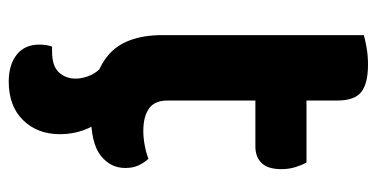

<svg xmlns="http://www.w3.org/2000/svg" viewBox="-228 -420 846 431"><g transform="rotate(90 195.5 -205.0)"><path d="M59.3 -264H206.2V-157.2Q206.2 -128.6 224.2 -115.9Q242.3 -103.2 274.7 -103.2Q290.2 -103.2 307.4 -106.5Q324.6 -109.8 337 -114.8Q345.3 -105.8 351.5 -93Q357.6 -80.2 357.6 -62.8Q357.6 -29.4 329.7 -7.5Q301.8 14.5 236 14.5Q152.4 14.5 105.8 -23.3Q59.3 -61.2 59.3 -146.8ZM152.7 -354.8V-469.5H345.1Q350.4 -460.9 355.3 -445.8Q360.2 -430.8 360.2 -413.2Q360.2 -382.7 346.5 -368.8Q332.8 -354.8 309.6 -354.8ZM206.2 -238.6H59.3V-598.3Q68.8 -601 86.9 -604.3Q105 -607.6 125.4 -607.6Q167.7 -607.6 186.9 -592.6Q206.2 -577.6 206.2 -538.1ZM136.4 -4.3 217.5 -33Q253.1 -12.4 267.4 18.1Q281.7 48.7 281.7 84.2Q281.7 134.5 250.2 166.7Q218.6 198.9 163.8 198.9Q125.9 198.9 103.3 181Q80.6 163.2 80.6 130.2Q80.6 113.9 85.1 101.6H96.3Q128.5 101.6 142.7 86.5Q157 71.4 157 48.4Q157 36.8 152.1 22.1Q147.3 7.4 136.4 -4.3Z"/></g></svg>

Font: Baloo Paaji 2
Style: Regular
Weight: 400
Designer: Shuchita Grover, Noopur Datye and Ek Type
Foundry: Ek Type
Version: Version 1.700